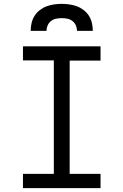

<svg xmlns="http://www.w3.org/2000/svg" viewBox="-20 -975 640 995"><path d="M99 0V-74H259V-662H99V-735H501V-661H341V-74H501V0ZM139 -815Q139 -835 143.5 -855Q148 -875 158.5 -892Q169 -909 185.5 -922Q202 -935 220.5 -942Q239 -949 259.5 -952Q280 -955 300 -955Q320 -955 340.5 -952Q361 -949 379.5 -942Q398 -935 414.5 -922Q431 -909 441.5 -892Q452 -875 456.5 -855Q461 -835 461 -815H379Q379 -830 373 -843.5Q367 -857 355.5 -866Q344 -875 329.5 -878Q315 -881 300 -881Q285 -881 270.5 -878Q256 -875 244.5 -866Q233 -857 227 -843.5Q221 -830 221 -815Z"/></svg>

Font: Iosevka Meiseki Sans
Style: Regular
Weight: 400
Monospace: yes
Designer: Belleve Invis
Foundry: Belleve Invis
Version: Version 11.2.6; ttfautohint (v1.8.4)